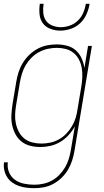

<svg xmlns="http://www.w3.org/2000/svg" viewBox="-22 -760 542 1003"><path d="M158 223Q137 223 116.5 220.5Q96 218 77 211.5Q58 205 42 193.5Q26 182 15.5 165.5Q5 149 0.5 129Q-4 109 -1 88H19Q15 116 25.5 140.5Q36 165 56.5 179.5Q77 194 103.5 199.5Q130 205 158 205Q180 205 203.5 200Q227 195 248.5 183.5Q270 172 287.5 154Q305 136 317.5 115Q330 94 337 71Q344 48 348 25L369 -100Q356 -76 336.5 -54.5Q317 -33 292.5 -18.5Q268 -4 241.5 2Q215 8 189 8Q161 8 135.5 1.5Q110 -5 90.5 -20.5Q71 -36 59 -58.5Q47 -81 41.5 -106.5Q36 -132 37.5 -159Q39 -186 43 -213L63 -333Q67 -358 75 -383Q83 -408 97 -431Q111 -454 130.5 -473Q150 -492 174 -505Q198 -518 223.5 -523Q249 -528 274 -528Q302 -528 328.5 -521Q355 -514 374 -497Q393 -480 404 -456Q415 -432 419 -405L438 -520H458L367 28Q363 53 355 78Q347 103 333.5 126Q320 149 300.5 168Q281 187 257.5 200Q234 213 208.5 218Q183 223 158 223ZM195 -10Q217 -10 240.5 -15Q264 -20 285 -31.5Q306 -43 323.5 -61Q341 -79 353.5 -100Q366 -121 373 -143.5Q380 -166 383 -189L403 -309Q407 -333 408 -357.5Q409 -382 405 -405Q401 -428 390.5 -448.5Q380 -469 362.5 -483.5Q345 -498 322 -504Q299 -510 275 -510Q252 -510 228.5 -505Q205 -500 183 -488.5Q161 -477 143 -459Q125 -441 112.5 -420Q100 -399 93 -376Q86 -353 82 -330L62 -210Q58 -186 57 -161.5Q56 -137 61 -114Q66 -91 77 -70.5Q88 -50 105.5 -36Q123 -22 146.5 -16Q170 -10 195 -10ZM293 -600Q266 -600 241 -609.5Q216 -619 201.5 -639Q187 -659 184.5 -686Q182 -713 186 -740H206Q202 -717 204 -693.5Q206 -670 218 -652.5Q230 -635 251.5 -626.5Q273 -618 296 -618Q319 -618 343 -626.5Q367 -635 385 -652.5Q403 -670 413 -693.5Q423 -717 426 -740H446Q442 -713 430 -686Q418 -659 397 -639Q376 -619 348 -609.5Q320 -600 293 -600Z"/></svg>

Font: Iosevka SS04 Thin Oblique
Style: Regular
Weight: 100
Italic angle: -9°
Monospace: yes
Designer: Belleve Invis
Foundry: Belleve Invis
Version: Version 19.0.0; ttfautohint (v1.8.4)